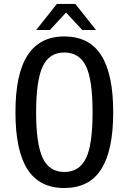

<svg xmlns="http://www.w3.org/2000/svg" viewBox="-20 -924 642 958"><path d="M263.7 -904.3H356L459 -774.4H390.6L309.6 -861.3L229 -774.4H160.6ZM300.8 14.2Q177.2 14.2 117.2 -79.1Q57.1 -171.9 57.1 -363.8Q57.1 -555.7 117.7 -648.4Q178.7 -742.2 300.8 -742.2Q360.8 -742.2 407.2 -719.7Q453.6 -697.3 484.9 -648.4Q544.9 -554.7 544.9 -363.8Q544.9 -173.3 484.9 -79.6Q453.6 -30.8 407.2 -8.3Q360.8 14.2 300.8 14.2ZM300.8 -65.9Q376 -65.9 409.2 -134.8Q441.9 -201.7 441.9 -363.8Q441.9 -525.9 409.2 -593.3Q376 -662.1 300.8 -662.1Q226.6 -662.1 193.4 -593.3Q160.2 -522.9 160.2 -363.8Q160.2 -205.1 193.4 -134.8Q226.6 -65.9 300.8 -65.9Z"/></svg>

Font: Vazir Code Hack
Style: Code-Hack
Weight: 400
Foundry: DejaVu fonts team - Redesigned by Saber Rastikerdar
Version: Version 1.1.2